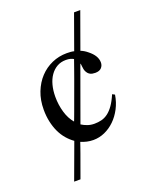

<svg xmlns="http://www.w3.org/2000/svg" viewBox="-153 -733 806 1004"><g transform="rotate(-20 250.0 -231.0)"><path d="M439 -169.9Q432.6 -129.4 414.8 -95.5Q397 -61.5 371.8 -37.1Q346.7 -12.7 315.9 1Q285.2 14.6 252.4 14.6Q233.9 14.6 216.8 10.7Q199.7 6.8 183.6 0Q178.2 16.1 173.6 29.3Q168.9 42.5 163.1 59.1Q157.2 75.7 150.9 92.8L117.7 184.6H82.5L156.2 -15.6Q135.3 -30.3 117.7 -50.8Q100.1 -71.3 87.6 -97.7Q75.2 -124 68.4 -155.5Q61.5 -187 61.5 -223.1Q61.5 -276.4 78.6 -320.1Q95.7 -363.8 124.8 -394.8Q153.8 -425.8 192.6 -442.9Q231.4 -460 275.4 -460Q286.1 -460 296.1 -459.2Q306.2 -458.5 315.9 -456.1L384.8 -647.5H419.4L347.2 -447.3Q367.7 -439 383.8 -425.3Q427.2 -391.6 427.2 -353.5Q427.2 -336.4 416 -324.2Q404.8 -312 381.3 -312Q374 -312 365.2 -313.5Q356.4 -314.9 348.4 -320.6Q340.3 -326.2 334.5 -337.6Q328.6 -349.1 327.1 -369.1Q327.1 -378.4 324.2 -384.8L215.8 -85.4Q231 -75.7 248.5 -69.6Q266.1 -63.5 286.6 -63.5Q307.1 -63.5 325.9 -68.1Q344.7 -72.8 361.8 -85.4Q378.9 -98.1 394.8 -120.4Q410.6 -142.6 425.3 -177.2ZM141.6 -265.6Q141.6 -220.7 153.6 -179.7Q165.5 -138.7 189.5 -110.8Q189.9 -110.8 194.8 -124Q199.7 -137.2 207.8 -158.9Q215.8 -180.7 225.8 -208.3Q235.8 -235.8 246.3 -264.4Q256.8 -293 266.8 -320.6Q276.9 -348.1 284.4 -369.9Q292 -391.6 301.3 -418Q293 -422.9 283 -425.5Q272.9 -428.2 258.8 -428.2Q231 -428.2 209.2 -415.8Q187.5 -403.3 172.4 -381.6Q157.2 -359.9 149.4 -330.1Q141.6 -300.3 141.6 -265.6Z"/></g></svg>

Font: Doulos SIL Afr
Style: Regular
Weight: 400
Designer: Walt Agee, Victor Gaultney, Peter Martin, Debbi Hosken, Becca Hirsbrunner
Foundry: SIL International
Version: Version 5.000